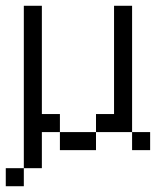

<svg xmlns="http://www.w3.org/2000/svg" viewBox="-20 -520 540 665"><path d="M125 -125H187.5V-62.5H125V62.5H62.5V-500H125ZM0 62.5H62.5V125H0ZM187.5 -62.5H312.5V0H187.5ZM312.5 -125H375V-500H437.5V-62.5H312.5ZM437.5 -62.5H500V0H437.5Z"/></svg>

Font: ChillBitmapSE 16px
Style: Regular
Weight: 400
Designer: Designed by Warren2060
Foundry: ChillType
Version: Version 1.000